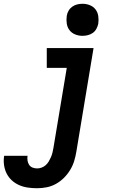

<svg xmlns="http://www.w3.org/2000/svg" viewBox="-89 -785 609 1018"><path d="M108 213Q83 213 58.5 209.5Q34 206 12.5 196.5Q-9 187 -26 171.5Q-43 156 -53.5 135.5Q-64 115 -67.5 90.5Q-71 66 -67 41H57Q55 54 57 66.5Q59 79 65.5 89Q72 99 83.5 103.5Q95 108 108 108Q120 108 132 103.5Q144 99 153.5 90.5Q163 82 169.5 71Q176 60 181 48.5Q186 37 189 25Q192 13 194 1L265 -425H159V-530H407L316 18Q312 43 304.5 68Q297 93 283 116Q269 139 250 158Q231 177 207.5 190Q184 203 158.5 208Q133 213 108 213ZM348 -595Q328 -595 309.5 -602.5Q291 -610 279.5 -625Q268 -640 265 -660Q262 -680 265 -701Q267 -715 274.5 -728Q282 -741 294 -749.5Q306 -758 320 -761.5Q334 -765 348 -765Q369 -765 387.5 -757.5Q406 -750 417.5 -735Q429 -720 432 -700Q435 -680 432 -659Q429 -645 422 -632Q415 -619 403 -610.5Q391 -602 376.5 -598.5Q362 -595 348 -595Z"/></svg>

Font: Iosevka Slab Extrabold
Style: Italic
Weight: 800
Italic angle: -9°
Monospace: yes
Designer: Belleve Invis
Foundry: Belleve Invis
Version: Version 11.1.0; ttfautohint (v1.8.3)